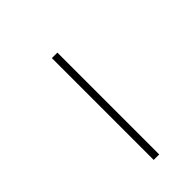

<svg xmlns="http://www.w3.org/2000/svg" viewBox="20 -436 320 320"><g transform="rotate(45 180.0 -275.5)"><path d="M83 -281.5H323V-268.5H83Z"/></g></svg>

Font: Bodoni* 16pt
Style: Bold Italic
Weight: 700
Italic angle: -13°
Version: Version 2.3